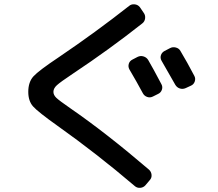

<svg xmlns="http://www.w3.org/2000/svg" viewBox="-20 -819 1040 918"><path d="M688.5 -532.2Q710.9 -494.1 752 -416Q758.8 -403.3 753.9 -389.6Q749 -376 736.3 -370.1L710.9 -357.4Q697.3 -350.6 683.6 -355.5Q669.9 -360.4 663.1 -373Q633.8 -427.7 598.6 -487.3Q591.8 -500 595.7 -513.7Q599.6 -527.3 613.3 -534.2L637.7 -546.9Q651.4 -553.7 666 -549.3Q680.7 -544.9 688.5 -532.2ZM752 -529.3Q745.1 -542 749.5 -555.2Q753.9 -568.4 766.6 -575.2L793 -588.9Q805.7 -595.7 820.8 -591.8Q835.9 -587.9 842.8 -575.2Q875 -521.5 909.2 -456.1Q916 -443.4 911.1 -429.2Q906.2 -415 892.6 -409.2L867.2 -397.5Q853.5 -391.6 839.8 -396Q826.2 -400.4 818.4 -413.1Q793.9 -457 752 -529.3ZM255.9 -216.8Q161.1 -284.2 138.2 -310.1Q115.2 -335.9 115.2 -379.9Q115.2 -426.8 140.1 -454.1Q165 -481.4 261.7 -545.9Q437.5 -665 597.7 -791Q608.4 -799.8 623.5 -798.3Q638.7 -796.9 648.4 -785.2L667 -757.8Q675.8 -746.1 673.8 -731Q671.9 -715.8 660.2 -707Q502 -582 327.1 -465.8Q268.6 -426.8 252 -411.6Q235.4 -396.5 235.4 -379.9Q235.4 -365.2 248.5 -352.1Q261.7 -338.9 318.4 -299.8Q488.3 -182.6 692.4 -7.8Q703.1 2 704.6 16.6Q706.1 31.2 696.3 42L674.8 67.4Q665 78.1 649.9 79.1Q634.8 80.1 624 70.3Q444.3 -83 255.9 -216.8Z"/></svg>

Font: Rounded-L Mgen+ 1m medium
Style: Regular
Weight: 500
Designer: [Source Han Sans]
Ryoko NISHIZUKA  (kana & ideographs); Paul D. Hunt (Latin, Greek & Cyrillic); Wenlong ZHANG  (bopomofo
Version: Version 1.059.20150602